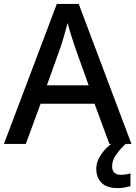

<svg xmlns="http://www.w3.org/2000/svg" viewBox="-20 -737 694 983"><path d="M540 0 464 -206H188L112 0H0L271 -717H383L653 0ZM362 -501Q359 -512 351.5 -534Q344 -556 337 -580Q330 -604 326 -619Q318 -588 308 -553Q298 -518 292 -501L220 -300H434ZM554 115Q554 136 565.5 147Q577 158 597 158Q614 158 626.5 155.5Q639 153 648 151V216Q633 220 617.5 223Q602 226 582 226Q527 226 500 199Q473 172 473 127Q473 98 487.5 71Q502 44 524.5 21.5Q547 -1 570 -16L623 0Q590 32 572 58.5Q554 85 554 115Z"/></svg>

Font: Noto Sans Telugu Medium
Style: Regular
Weight: 500
Designer: Jelle Bosma - Monotype Design Team
Foundry: Monotype Imaging Inc.
Version: Version 2.005; ttfautohint (v1.8.4.7-5d5b)